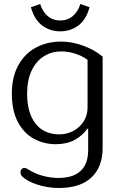

<svg xmlns="http://www.w3.org/2000/svg" viewBox="-20 -706 591 956"><path d="M134 -670 180 -686Q191 -649 217 -626.5Q243 -604 280 -604Q317 -604 343 -626.5Q369 -649 380 -686L426 -670Q409 -608 370 -579Q331 -550 280 -550Q229 -550 190 -579Q151 -608 134 -670ZM115 191Q99 181 90.5 172.5Q82 164 82 153Q82 142 88 136Q94 130 102 130Q107 130 113.5 133.5Q120 137 123 139Q155 159 193.5 169.5Q232 180 271 180Q344 180 381.5 145Q419 110 419 41V-65H415Q390 -30 351 -9Q312 12 258 12Q198 12 148 -15.5Q98 -43 68.5 -99.5Q39 -156 39 -240Q39 -324 72 -382.5Q105 -441 160.5 -470Q216 -499 285 -499Q339 -499 395.5 -478Q452 -457 491 -424V30Q491 125 435.5 177.5Q380 230 273 230Q230 230 188 219.5Q146 209 115 191ZM416 -170V-408Q389 -428 354 -439Q319 -450 285 -450Q238 -450 199.5 -426.5Q161 -403 138 -355.5Q115 -308 115 -240Q115 -144 157 -90.5Q199 -37 276 -37Q313 -37 345 -54Q377 -71 396.5 -101.5Q416 -132 416 -170Z"/></svg>

Font: Maitree
Style: Regular
Weight: 400
Designer: CadsonDemak Team
Foundry: CadsonDemak
Version: Version 1.001